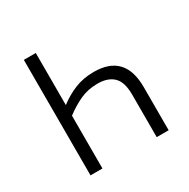

<svg xmlns="http://www.w3.org/2000/svg" viewBox="-127 -649 755 766"><g transform="rotate(-30 250.5 -266.0)"><path d="M133 -532H78V0H133V-243Q167 -269 203.5 -286Q240 -303 285 -303Q332 -303 357.5 -278.5Q383 -254 383 -196V0H438V-199Q438 -351 295 -351Q247 -351 207.5 -335Q168 -319 133 -292Z"/></g></svg>

Font: Noto Sans UI SemiCondensed Light
Style: Regular
Weight: 300
Width: 4
Designer: Monotype Design Team
Foundry: Monotype Imaging Inc.
Version: Version 1.901